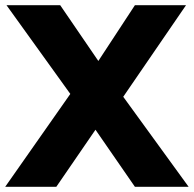

<svg xmlns="http://www.w3.org/2000/svg" viewBox="-21 -720 747 740"><path d="M-1 0 250 -358 4 -700H211L358 -485L499 -700H696L454 -347L706 0H499L347 -220L196 0Z"/></svg>

Font: Lexend Deca
Style: Bold
Weight: 700
Designer: Bonnie Shaver-Troup, Thomas Jockin
Foundry: Lexend
Version: Version 1.008; ttfautohint (v1.8.4.7-5d5b)